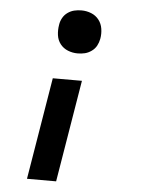

<svg xmlns="http://www.w3.org/2000/svg" viewBox="-53 -570 606 827"><g transform="rotate(5 250.0 -156.5)"><path d="M265 -342Q243 -342 223 -350Q203 -358 190 -374.5Q177 -391 174 -413Q171 -435 175 -458Q177 -473 185 -487.5Q193 -502 206.5 -511.5Q220 -521 235 -524.5Q250 -528 266 -528Q288 -528 308 -520Q328 -512 341 -495.5Q354 -479 357.5 -457Q361 -435 357 -413Q354 -397 346.5 -383Q339 -369 325 -359Q311 -349 296 -345.5Q281 -342 265 -342ZM95 215 168 -226H294L221 215Z"/></g></svg>

Font: Iosevka SS18 Extrabold
Style: Italic
Weight: 800
Italic angle: -9°
Monospace: yes
Designer: Belleve Invis
Foundry: Belleve Invis
Version: Version 25.1.1; ttfautohint (v1.8.4)